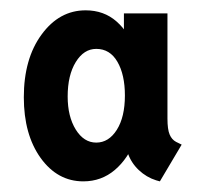

<svg xmlns="http://www.w3.org/2000/svg" viewBox="-20 -747 396 370"><path d="M140.6 -397.5Q90.8 -397.5 58.3 -442.6Q25.9 -487.8 25.9 -559.6Q25.9 -633.8 60.1 -680.4Q94.2 -727.1 145 -727.1Q180.2 -727.1 204.6 -705.6Q229 -684.1 242.2 -647.2Q255.4 -610.4 255.4 -563.5Q255.4 -516.6 241.2 -479Q227.1 -441.4 201.2 -419.4Q175.3 -397.5 140.6 -397.5ZM165.5 -472.2Q189.5 -472.2 205.1 -496.8Q220.7 -521.5 220.7 -563Q220.7 -603 206.3 -627.9Q191.9 -652.8 165.5 -652.8Q141.6 -652.8 126 -627.4Q110.4 -602.1 110.4 -561Q110.4 -522.5 126 -497.3Q141.6 -472.2 165.5 -472.2ZM288.1 -397.5 281.2 -399.4Q262.2 -405.3 247.3 -419.4Q232.4 -433.6 226.1 -452.6L232.4 -451.2H209.5L220.7 -483.9V-663.6L206.5 -683.1H218.8V-721.2H302.7V-518.6Q302.7 -497.6 306.9 -487.8Q311 -478 319.3 -473.6L330.1 -468.3Z"/></svg>

Font: Reddit Sans Condensed SemiBold
Style: Regular
Weight: 600
Designer: Stephen Hutchings
Foundry: Reddit
Version: Version 1.014